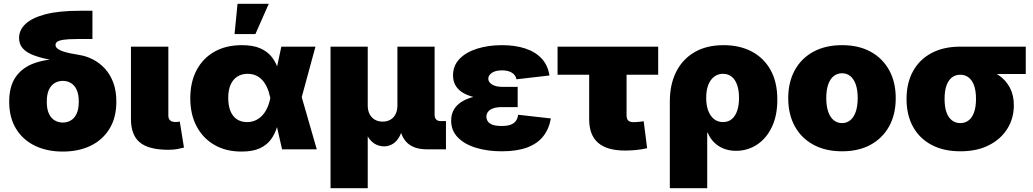

<svg xmlns="http://www.w3.org/2000/svg" viewBox="-20 -784 5422 1008"><path d="M309.6 11.7Q226.1 11.7 162.6 -19.3Q99.1 -50.3 63.7 -108.9Q28.3 -167.5 28.3 -250Q28.3 -332.5 63.7 -381.8Q99.1 -431.2 162.6 -453.1Q226.1 -475.1 309.6 -475.1V-457.5Q263.7 -465.8 222.2 -474.9Q180.7 -483.9 148.7 -497.1Q116.7 -510.3 98.4 -531.5Q80.1 -552.7 80.1 -584.5Q80.1 -626.5 114 -658.4Q147.9 -690.4 218.3 -709Q288.6 -727.5 399.4 -727.5H465.3V-579.1H385.7Q337.4 -579.1 313 -575.2Q288.6 -571.3 280 -564.5Q271.5 -557.6 271.5 -548.3Q271.5 -538.1 280 -530.3Q288.6 -522.5 305.4 -516.1Q322.3 -509.8 347.4 -504.4Q372.6 -499 405.8 -493.7Q437.5 -487.8 470.2 -470.7Q502.9 -453.6 530.3 -424.3Q557.6 -395 574.2 -351.8Q590.8 -308.6 590.8 -250Q590.8 -167.5 555.4 -108.9Q520 -50.3 456.8 -19.3Q393.6 11.7 309.6 11.7ZM309.6 -140.6Q333 -140.6 352.1 -151.9Q371.1 -163.1 382.3 -187.3Q393.6 -211.4 393.6 -250Q393.6 -289.1 382.3 -313Q371.1 -336.9 352.1 -348.1Q333 -359.4 309.6 -359.4Q286.6 -359.4 267.3 -348.1Q248 -336.9 236.8 -313Q225.6 -289.1 225.6 -250Q225.6 -211.4 236.8 -187.3Q248 -163.1 267.3 -151.9Q286.6 -140.6 309.6 -140.6Z M863.8 2.4Q761.2 2.4 714.4 -36.1Q667.5 -74.7 667.5 -159.2V-539.1H863.8V-177.7Q863.8 -161.1 873 -152.3Q882.3 -143.6 899.9 -143.6Q908.7 -143.6 914.3 -144Q919.9 -144.5 923.8 -146L945.8 -9.3Q933.6 -5.9 912.6 -1.7Q891.6 2.4 863.8 2.4Z M1248 11.7Q1166 11.7 1105.7 -23.2Q1045.4 -58.1 1012.2 -120.8Q979 -183.6 979 -268.1Q979 -353 1012 -415.5Q1044.9 -478 1105.7 -512.5Q1166.5 -546.9 1249.5 -546.9Q1308.1 -546.9 1345.2 -530.8Q1382.3 -514.6 1403.8 -488.5Q1425.3 -462.4 1436.5 -430.9Q1447.8 -399.4 1454.1 -369.1H1506.3L1563 -277.8L1643.1 0H1460.9L1398.9 -271Q1392.1 -303.2 1381.1 -326.7Q1370.1 -350.1 1355.2 -365.5Q1340.3 -380.9 1321.5 -388.7Q1302.7 -396.5 1280.3 -396.5Q1248 -396.5 1225.1 -381.3Q1202.1 -366.2 1190.2 -338.4Q1178.2 -310.5 1178.2 -270.5Q1178.2 -230 1189.7 -201.4Q1201.2 -172.9 1223.4 -158Q1245.6 -143.1 1276.4 -143.1Q1300.3 -143.1 1320.1 -151.6Q1339.8 -160.2 1355.5 -176.3Q1371.1 -192.4 1382.1 -215.6Q1393.1 -238.8 1398.9 -268.1L1457 -539.1H1636.2L1562.5 -268.1L1505.9 -177.7H1450.2Q1443.4 -146.5 1433.1 -113.3Q1422.9 -80.1 1402.3 -51.8Q1381.8 -23.4 1345 -5.9Q1308.1 11.7 1248 11.7ZM1211.4 -605 1227.1 -764.2H1391.1L1320.8 -605Z M1715.3 204.1V-539.1H1910.6V-230.5Q1910.6 -204.1 1920.4 -185.1Q1930.2 -166 1947.8 -155.8Q1965.3 -145.5 1988.8 -145.5Q2012.7 -145.5 2030 -155.8Q2047.4 -166 2056.9 -185.1Q2066.4 -204.1 2066.4 -230.5V-539.1H2261.7V-180.7Q2261.7 -165.5 2269.8 -157Q2277.8 -148.4 2293 -148.4H2321.3V0H2221.7Q2147.9 0 2112.1 -40Q2076.2 -80.1 2076.2 -154.3V-203.6H2103.5Q2103.5 -148.9 2094.2 -112.5Q2085 -76.2 2069.6 -54.9Q2054.2 -33.7 2035.2 -24.7Q2016.1 -15.6 1996.6 -15.6Q1975.6 -15.6 1955.6 -24.7Q1935.5 -33.7 1919.2 -54.9Q1902.8 -76.2 1893.1 -112.5Q1883.3 -148.9 1883.3 -203.6H1910.6V204.1Z M2614.3 10.3Q2539.1 10.3 2479 -8.1Q2418.9 -26.4 2383.8 -62.3Q2348.6 -98.1 2348.6 -150.4Q2348.6 -187 2365.5 -212.9Q2382.3 -238.8 2413.3 -255.4Q2444.3 -272 2486.1 -280Q2527.8 -288.1 2577.1 -288.1H2697.8V-221.7H2615.2Q2588.4 -221.7 2570.3 -215.6Q2552.2 -209.5 2543 -198.2Q2533.7 -187 2533.7 -170.9Q2533.7 -148.9 2552.2 -135.7Q2570.8 -122.6 2613.8 -122.6Q2641.6 -122.6 2659.7 -128.9Q2677.7 -135.3 2687.7 -148.4Q2697.8 -161.6 2700.2 -181.6L2872.1 -162.1Q2862.3 -106.4 2831.5 -67.9Q2800.8 -29.3 2747.1 -9.5Q2693.4 10.3 2614.3 10.3ZM2579.1 -263.2Q2531.2 -263.2 2490.7 -269.8Q2450.2 -276.4 2420.7 -291.3Q2391.1 -306.2 2374.8 -330.1Q2358.4 -354 2358.4 -388.2Q2358.4 -439.5 2392.6 -474.9Q2426.8 -510.3 2485.4 -528.6Q2543.9 -546.9 2615.7 -546.9Q2684.6 -546.9 2737.5 -529.5Q2790.5 -512.2 2823.5 -476.8Q2856.4 -441.4 2864.7 -387.7L2691.4 -367.7Q2687.5 -389.6 2667.7 -402.1Q2647.9 -414.6 2615.7 -414.6Q2581.1 -414.6 2562.3 -401.6Q2543.5 -388.7 2543.5 -371.1Q2543.5 -352.5 2563.5 -340.3Q2583.5 -328.1 2615.2 -328.1H2697.8V-263.2Z M3260.3 6.3Q3166.5 6.3 3119.9 -34.4Q3073.2 -75.2 3073.2 -156.7V-391.6H2907.2V-539.1H3435.5V-391.6H3269.5V-178.2Q3269.5 -159.7 3278.3 -151.1Q3287.1 -142.6 3308.1 -142.6Q3318.4 -142.6 3335 -144.3Q3351.6 -146 3359.4 -147.5L3377.4 -5.9Q3345.2 1.5 3316.2 3.9Q3287.1 6.3 3260.3 6.3Z M3496.6 204.1V-251Q3496.6 -341.3 3530.3 -407.7Q3564 -474.1 3627 -510.5Q3689.9 -546.9 3778.8 -546.9Q3862.8 -546.9 3926.3 -513.7Q3989.7 -480.5 4025.4 -416.7Q4061 -353 4061 -260.7Q4061 -176.8 4032 -116.5Q4002.9 -56.2 3953.6 -24.2Q3904.3 7.8 3844.2 7.8Q3807.1 7.8 3777.8 -4.4Q3748.5 -16.6 3727.8 -37.8Q3707 -59.1 3695.8 -86.9H3692.9V204.1ZM3775.9 -143.1Q3802.7 -143.1 3821.5 -158.4Q3840.3 -173.8 3850.1 -202.4Q3859.9 -231 3859.9 -270Q3859.9 -309.6 3850.1 -337.6Q3840.3 -365.7 3821.5 -381.1Q3802.7 -396.5 3775.9 -396.5Q3749 -396.5 3729 -381.1Q3709 -365.7 3698.2 -337.6Q3687.5 -309.6 3687.5 -270Q3687.5 -231.4 3698.2 -202.9Q3709 -174.3 3728.8 -158.7Q3748.5 -143.1 3775.9 -143.1Z M4400.9 10.3Q4313 10.3 4249.5 -24.7Q4186 -59.6 4152.1 -122.1Q4118.2 -184.6 4118.2 -268.6Q4118.2 -352.1 4152.1 -414.6Q4186 -477.1 4249.5 -512Q4313 -546.9 4400.9 -546.9Q4488.8 -546.9 4551.8 -512Q4614.7 -477.1 4648.7 -414.6Q4682.6 -352.1 4682.6 -268.6Q4682.6 -184.6 4648.7 -122.1Q4614.7 -59.6 4551.8 -24.7Q4488.8 10.3 4400.9 10.3ZM4400.9 -137.7Q4425.8 -137.7 4444.3 -153.1Q4462.9 -168.5 4472.9 -198Q4482.9 -227.5 4482.9 -269Q4482.9 -311.5 4472.9 -340.3Q4462.9 -369.1 4444.3 -384.3Q4425.8 -399.4 4400.9 -399.4Q4375.5 -399.4 4356.7 -384.3Q4337.9 -369.1 4327.9 -340.3Q4317.9 -311.5 4317.9 -269Q4317.9 -227.5 4327.9 -198Q4337.9 -168.5 4356.7 -153.1Q4375.5 -137.7 4400.9 -137.7Z M5022 10.3Q4934.1 10.3 4870.6 -23.4Q4807.1 -57.1 4773.2 -118.9Q4739.3 -180.7 4739.3 -264.6Q4739.3 -347.7 4772.9 -409.4Q4806.6 -471.2 4869.9 -505.1Q4933.1 -539.1 5021 -539.1H5365.2V-395.5H5127L5021 -391.6Q4995.6 -391.6 4977.3 -377.2Q4959 -362.8 4949 -335Q4939 -307.1 4939 -264.6Q4939 -222.7 4949 -194.6Q4959 -166.5 4977.8 -152.1Q4996.6 -137.7 5022 -137.7Q5046.9 -137.7 5065.4 -152.1Q5084 -166.5 5094 -194.6Q5104 -222.7 5104 -264.6Q5104 -307.1 5094 -335Q5084 -362.8 5065.4 -377.2Q5046.9 -391.6 5022 -391.6V-440.9Q5082.5 -440.9 5134 -428.2Q5185.5 -415.5 5223.1 -389.4Q5260.7 -363.3 5281.7 -324Q5302.7 -284.7 5302.7 -231Q5302.7 -163.6 5269 -108.9Q5235.4 -54.2 5172.6 -22Q5109.9 10.3 5022 10.3Z"/></svg>

Font: Inter 18pt Black
Style: Regular
Weight: 900
Designer: Rasmus Andersson
Foundry: rsms
Version: Version 4.001;git-66647c0bb